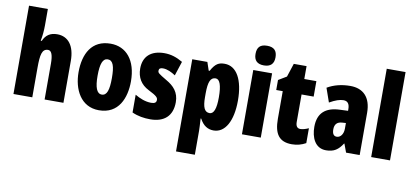

<svg xmlns="http://www.w3.org/2000/svg" viewBox="-86 -1082 3513 1627"><g transform="rotate(10 1670.5 -268.0)"><path d="M212 -621V-760H50V0H212V-253C212 -367 222 -419 275 -419C304 -419 318 -382 318 -308V0H480V-360C480 -489 424 -563 328 -563C269 -563 230 -537 208 -485H199C208 -529 212 -575 212 -621Z M1012 -278C1012 -460 922 -563 788 -563C626 -563 561 -437 561 -278C561 -132 629 10 786 10C956 10 1012 -136 1012 -278ZM725 -276C725 -380 744 -428 787 -428C832 -428 848 -379 848 -278C848 -176 832 -125 787 -125C744 -125 725 -177 725 -276Z M1417 -170C1417 -255 1371 -304 1304 -342C1233 -384 1226 -390 1226 -408C1226 -426 1237 -434 1260 -434C1298 -434 1336 -415 1369 -393L1409 -516C1356 -547 1307 -563 1250 -563C1135 -563 1070 -503 1070 -400C1070 -322 1105 -265 1173 -231C1250 -193 1256 -179 1256 -161C1256 -138 1241 -129 1211 -129C1161 -129 1111 -150 1071 -174V-21C1122 2 1174 10 1228 10C1347 10 1417 -51 1417 -170Z M1769 -563C1720 -563 1690 -550 1653 -482H1645L1621 -553H1491V240H1653V35C1653 14 1651 -21 1648 -71H1653C1683 -14 1723 10 1773 10C1871 10 1933 -98 1933 -275C1933 -454 1872 -563 1769 -563ZM1715 -428C1750 -428 1769 -378 1769 -273C1769 -177 1751 -129 1714 -129C1671 -129 1653 -168 1653 -256V-288C1653 -388 1671 -428 1715 -428Z M2097 -776C2037 -776 2011 -748 2011 -691C2011 -635 2040 -607 2097 -607C2154 -607 2183 -635 2183 -691C2183 -747 2157 -776 2097 -776ZM2178 -553H2016V0H2178Z M2495 -130C2468 -130 2455 -148 2455 -184V-420H2559V-553H2455V-664H2345L2307 -548L2237 -506V-420H2293V-182C2293 -52 2337 10 2446 10C2491 10 2530 -1 2566 -21V-149C2539 -137 2515 -130 2495 -130Z M2850 -563C2774 -563 2707 -545 2653 -513L2695 -393C2744 -421 2782 -434 2814 -434C2850 -434 2867 -411 2867 -366V-352L2795 -349C2674 -344 2609 -287 2609 -169C2609 -79 2645 10 2740 10C2809 10 2846 -17 2882 -73H2885L2912 0H3029V-363C3029 -498 2960 -563 2850 -563ZM2837 -245 2867 -247V-198C2867 -151 2842 -119 2810 -119C2784 -119 2771 -138 2771 -176C2771 -220 2793 -243 2837 -245Z M3290 0V-760H3128V0Z"/></g></svg>

Font: Noto Sans Ethiopic ExtraCondensed Black
Style: Regular
Weight: 900
Width: 2
Designer: Monotype Design Team
Foundry: Monotype Imaging Inc.
Version: Version 2.102